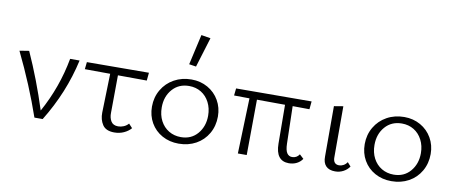

<svg xmlns="http://www.w3.org/2000/svg" viewBox="-64 -972 2930 1238"><g transform="rotate(10 1401.0 -353.0)"><path d="M424 -413Q376 -196 255 0H201Q132 -200 31 -408L93 -418Q172 -243 233 -52Q327 -222 362 -413Z M682 -117Q681 -84 695 -61Q709 -38 742 -38Q760 -38 778 -45.5Q796 -53 809 -68L833 -42Q815 -21 786.5 -8Q758 5 724 5Q669 5 647 -28.5Q625 -62 626 -108L633 -363L467 -364L472 -411L878 -413L873 -361L684 -362Z M1124 -512 1169 -711 1230 -701 1170 -505ZM935 -202Q935 -263 964 -312.5Q993 -362 1043.5 -390Q1094 -418 1157 -418Q1216 -418 1263.5 -391Q1311 -364 1338 -317Q1365 -270 1365 -212Q1365 -150 1336.5 -100.5Q1308 -51 1258 -23.5Q1208 4 1145 4Q1085 4 1037 -22.5Q989 -49 962 -96Q935 -143 935 -202ZM1302 -206Q1302 -255 1282 -293.5Q1262 -332 1227.5 -353Q1193 -374 1149 -374Q1081 -374 1039.5 -326.5Q998 -279 998 -208Q998 -158 1018 -120Q1038 -82 1073 -61Q1108 -40 1152 -40Q1220 -40 1261 -88Q1302 -136 1302 -206Z M1955 -39Q1941 -18 1918 -6.5Q1895 5 1867 5Q1781 5 1780 -108L1778 -362L1594 -363L1591 0H1533L1545 -363L1444 -364L1449 -411L1943 -413L1938 -361L1828 -362L1834 -117Q1835 -75 1847 -56.5Q1859 -38 1881 -38Q1911 -38 1928 -64Z M2090 -79V-408L2150 -418V-88Q2148 -38 2189 -38Q2203 -38 2217 -45.5Q2231 -53 2241 -68L2263 -43Q2248 -21 2223.5 -8Q2199 5 2170 5Q2130 5 2109.5 -16.5Q2089 -38 2090 -79Z M2328 -202Q2328 -263 2357 -312.5Q2386 -362 2436.5 -390Q2487 -418 2550 -418Q2609 -418 2656.5 -391Q2704 -364 2731 -317Q2758 -270 2758 -212Q2758 -150 2729.5 -100.5Q2701 -51 2651 -23.5Q2601 4 2538 4Q2478 4 2430 -22.5Q2382 -49 2355 -96Q2328 -143 2328 -202ZM2695 -206Q2695 -255 2675 -293.5Q2655 -332 2620.5 -353Q2586 -374 2542 -374Q2474 -374 2432.5 -326.5Q2391 -279 2391 -208Q2391 -158 2411 -120Q2431 -82 2466 -61Q2501 -40 2545 -40Q2613 -40 2654 -88Q2695 -136 2695 -206Z"/></g></svg>

Font: Isabella Sans
Style: Regular
Weight: 400
Designer: Original fonts by Christian Thalmann (Catharsis Fonts), Modifications by Cristiano Sobral
Version: Version 0.002;July 12, 2020;FontCreator 13.0.0.2655 64-bit; 